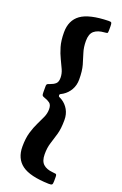

<svg xmlns="http://www.w3.org/2000/svg" viewBox="-176 -829 653 1028"><g transform="rotate(20 151.0 -315.0)"><path d="M249 149.5Q141.5 146.5 95.2 112.2Q49 78 49 10Q49 -37 59 -71Q69 -105 82 -131.2Q95 -157.5 105 -180Q115 -202.5 115 -226Q115 -251 102 -260.8Q89 -270.5 71 -276Q60 -279.5 57.5 -283.8Q55 -288 55 -303V-335.5Q55 -347 61 -350Q67 -353 75 -355.5Q91.5 -361 103.2 -371Q115 -381 115 -405Q115 -428.5 105 -451Q95 -473.5 82 -499.8Q69 -526 59 -560Q49 -594 49 -641Q49 -709.5 96.2 -743.5Q143.5 -777.5 253 -780Q266 -780.5 269 -776.2Q272 -772 272 -758V-733.5Q272 -719 268.8 -717.2Q265.5 -715.5 253 -714.5Q215.5 -712 195.2 -695Q175 -678 175 -638Q175 -601.5 184.2 -573Q193.5 -544.5 202.8 -512Q212 -479.5 212 -431Q212 -398 197.2 -372.2Q182.5 -346.5 158 -331Q148.5 -325 144 -323.2Q139.5 -321.5 139.5 -315Q139.5 -308.5 144.5 -306.5Q149.5 -304.5 159.5 -298.5Q183.5 -283.5 197.8 -258.2Q212 -233 212 -200Q212 -151.5 202.8 -119Q193.5 -86.5 184.2 -58Q175 -29.5 175 7Q175 46 193.8 63.5Q212.5 81 248 84Q259.5 85 265.8 86.2Q272 87.5 272 101.5V126.5Q272 142 267.8 146Q263.5 150 249 149.5Z"/></g></svg>

Font: Besley* Condensed Semi
Style: Regular
Weight: 600
Width: 3
Designer: Owen Earl
Foundry: indestructible type*
Version: Version 3.000; ttfautohint (v1.8.3)